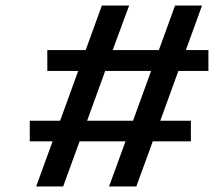

<svg xmlns="http://www.w3.org/2000/svg" viewBox="-20 -670 769 690"><path d="M666 -236V-162H529L470 0H372L431 -162H266L207 0H110L169 -162H87V-236H196L261 -415H150V-490H288L346 -650H444L385 -490H551L609 -650H706L648 -490H729V-415H621L556 -236ZM293 -236H458L523 -415H358Z"/></svg>

Font: Overused Grotesk Medium
Style: Italic
Weight: 500
Italic angle: -10°
Version: Version 0.003